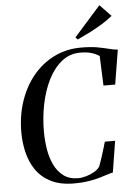

<svg xmlns="http://www.w3.org/2000/svg" viewBox="-64 -1029 751 1085"><g transform="rotate(-5 312.0 -486.5)"><path d="M313 9.5Q233.5 9.5 180.5 -17.5Q127.5 -44.5 96.8 -89.5Q66 -134.5 52.8 -190.2Q39.5 -246 39.5 -303Q39.5 -397.5 66.8 -479Q94 -560.5 144.2 -621.8Q194.5 -683 264 -717.5Q333.5 -752 417.5 -752Q471.5 -752 509 -745.2Q546.5 -738.5 573.8 -731.2Q601 -724 623.5 -722.5L591.5 -527H525L518.5 -695Q508.5 -702 493.8 -708.8Q479 -715.5 458.5 -719.8Q438 -724 410 -724Q350 -724 304.5 -687.2Q259 -650.5 228.2 -589Q197.5 -527.5 182.2 -451.8Q167 -376 167 -298Q167 -249 174.8 -199.2Q182.5 -149.5 201.8 -108.8Q221 -68 254.2 -43Q287.5 -18 337.5 -18Q359 -18 384.2 -25.5Q409.5 -33 431 -45.8Q452.5 -58.5 461.5 -75Q466 -86 472 -103.2Q478 -120.5 484 -140.2Q490 -160 495.8 -178.5Q501.5 -197 505 -210.5H563.5L535 -33Q520 -30 500 -23.2Q480 -16.5 453.5 -9Q427 -1.5 392.2 4Q357.5 9.5 313 9.5ZM403 -799 391 -812 541.5 -981.5 605 -915.5Q579 -894 545.8 -873.5Q512.5 -853 475.8 -834.2Q439 -815.5 403 -799Z"/></g></svg>

Font: Merriweather 144pt Medium
Style: Italic
Weight: 500
Italic angle: -7.8°
Version: Version 2.101